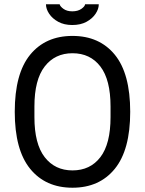

<svg xmlns="http://www.w3.org/2000/svg" viewBox="-20 -866 678 898"><path d="M319 12Q193 12 121 -76.5Q49 -165 49 -343Q49 -522 121 -610Q193 -698 319 -698Q445 -698 517 -610Q589 -522 589 -343Q589 -165 517 -76.5Q445 12 319 12ZM319 -69Q402 -69 449.5 -131Q497 -193 497 -318V-368Q497 -493 449.5 -555Q402 -617 319 -617Q237 -617 189 -555Q141 -493 141 -368V-318Q141 -193 189 -131Q237 -69 319 -69ZM318 -749Q280 -749 252.5 -764Q225 -779 210 -801.5Q195 -824 195 -846H259Q261 -836 277 -824.5Q293 -813 318 -813Q344 -813 360.5 -824.5Q377 -836 378 -846H442Q442 -824 427 -801.5Q412 -779 384.5 -764Q357 -749 318 -749Z"/></svg>

Font: Archivo Narrow
Style: Regular
Weight: 400
Designer: Hector Gatti
Foundry: Omnibus-Type
Version: Version 3.002